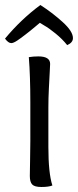

<svg xmlns="http://www.w3.org/2000/svg" viewBox="-23 -744 311 766"><path d="M98 -180V-336Q98 -440 92 -516Q110 -519 130 -519Q177 -519 177 -489Q177 -485 175.5 -458Q174 -431 172 -391Q170 -351 170 -315V-158Q170 -53 186 -4Q171 2 142 2Q115 2 105.5 -8Q96 -18 96 -42Q96 -54 97 -103Q98 -152 98 -180ZM138 -724Q185 -694 226.5 -656.5Q268 -619 268 -592Q268 -574 245 -564Q226 -588 199 -610Q172 -632 154 -642L136 -653Q130 -648 117.5 -637.5Q105 -627 97.5 -621Q90 -615 79 -606.5Q68 -598 60.5 -592.5Q53 -587 45.5 -582Q38 -577 32 -574.5Q26 -572 22 -572Q10 -572 -3 -590Q61 -667 138 -724Z"/></svg>

Font: Overlock SC
Style: Regular
Weight: 400
Designer: Dario Muhafara
Foundry: Dario Manuel Muhafara
Version: Version 1.001